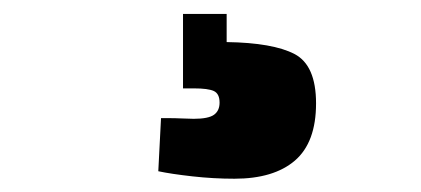

<svg xmlns="http://www.w3.org/2000/svg" viewBox="-20 -27 619 282"><path d="M324.4 235.5Q293.6 235.5 262.4 232Q231.2 228.5 212.5 224.5L216.5 146.5Q217.5 146.5 227.2 146.5Q236.8 146.5 248 147Q259.2 147.5 264.5 147.5Q286.2 147.5 294.4 141.5Q302.5 135.6 302.5 123.7Q302.5 110.7 294.1 106.7Q285.7 102.8 264.5 102.8H248.8V-6.5H312.9V34.8Q380.8 35.8 412.5 52.3Q444.2 68.8 444.2 124.8Q444.2 182.2 413.1 208.9Q382 235.5 324.4 235.5Z"/></svg>

Font: Titillium Web SemiBold
Style: Regular
Weight: 600
Designer: Mohamed Gaber, Accademia di Belle Arti di Urbino
Foundry: Kief Type Foundry, Accademia di Belle Arti di Urbino
Version: Version 3.000; ttfautohint (v1.8.4)